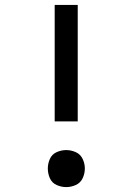

<svg xmlns="http://www.w3.org/2000/svg" viewBox="-20 -755 540 783"><path d="M203 -260H297V-735H203ZM250 8Q270 8 289 -0.5Q308 -9 317 -28Q326 -47 326 -68Q326 -88 317 -107Q308 -126 289 -134.5Q270 -143 250 -143Q230 -143 211 -134.5Q192 -126 183.5 -107Q175 -88 175 -68Q175 -47 183.5 -28Q192 -9 211 -0.5Q230 8 250 8Z"/></svg>

Font: Iosevka SS08 Medium
Style: Regular
Weight: 500
Monospace: yes
Designer: Belleve Invis
Foundry: Belleve Invis
Version: Version 3.4.3; ttfautohint (v1.8.3)